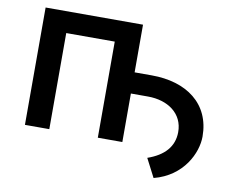

<svg xmlns="http://www.w3.org/2000/svg" viewBox="-75 -643 1075 879"><g transform="rotate(10 462.0 -203.5)"><path d="M68.5 0H181.8V-446.7H407.3V0H521.3V-225.5H600.9C692.5 -225.5 766 -176.1 765.3 -88.1C764.6 -21.3 723.4 24.5 646.3 51.5L690.7 137.4C825.6 102.6 878.6 -12.8 878.6 -88.1C878.6 -241.1 763.1 -323.9 600.9 -323.9H521.3V-545.5H68.5Z"/></g></svg>

Font: Magic Ui Pro Semi Bold
Style: Regular
Weight: 600
Designer: Stefan Endress, Andreas Faust
Version: Version 1.000;FEAKit 1.0